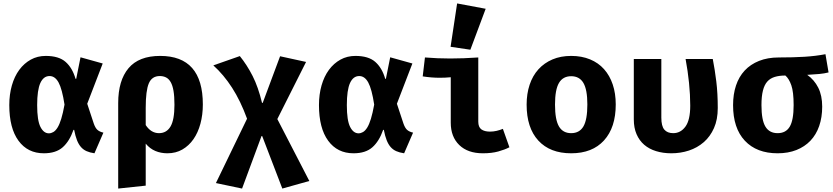

<svg xmlns="http://www.w3.org/2000/svg" viewBox="-20 -874 4840 1116"><path d="M529 17Q502 13 483 4.5Q464 -4 450.5 -19.5Q437 -35 427.5 -59Q418 -83 411 -119H407Q384 -53 344.5 -18Q305 17 235 17Q141 17 87.5 -56Q34 -129 34 -263Q34 -325 49 -377.5Q64 -430 92 -468Q120 -506 159 -527.5Q198 -549 246 -549Q322 -549 361.5 -514Q401 -479 419 -416H423L448 -541L577 -505L487 -271L525 -156Q534 -130 546.5 -119Q559 -108 581 -103ZM264 -99Q277 -99 290 -106.5Q303 -114 314.5 -132.5Q326 -151 336 -183.5Q346 -216 355 -266Q341 -357 320.5 -394.5Q300 -432 268 -432Q233 -432 214.5 -391.5Q196 -351 196 -263Q196 -174 215 -136.5Q234 -99 264 -99Z M667 -275Q667 -406 727 -477.5Q787 -549 911 -549Q1159 -549 1159 -267Q1159 -207 1145 -155Q1131 -103 1104.5 -65Q1078 -27 1040 -5Q1002 17 953 17Q915 17 883 3.5Q851 -10 827 -39V205L667 222ZM904 -100Q948 -100 971 -138.5Q994 -177 994 -265Q994 -314 988.5 -346Q983 -378 972 -397Q961 -416 945 -424Q929 -432 909 -432Q863 -432 845 -389.5Q827 -347 827 -248V-147Q858 -100 904 -100Z M1500 -83 1387 222 1235 190 1416 -184Q1378 -288 1329 -364Q1280 -440 1220 -494L1374 -548Q1416 -496 1448.5 -432Q1481 -368 1503 -276H1507L1608 -547L1759 -514L1592 -182L1778 178L1621 222L1504 -83Z M2329 17Q2302 13 2283 4.5Q2264 -4 2250.5 -19.5Q2237 -35 2227.5 -59Q2218 -83 2211 -119H2207Q2184 -53 2144.5 -18Q2105 17 2035 17Q1941 17 1887.5 -56Q1834 -129 1834 -263Q1834 -325 1849 -377.5Q1864 -430 1892 -468Q1920 -506 1959 -527.5Q1998 -549 2046 -549Q2122 -549 2161.5 -514Q2201 -479 2219 -416H2223L2248 -541L2377 -505L2287 -271L2325 -156Q2334 -130 2346.5 -119Q2359 -108 2381 -103ZM2064 -99Q2077 -99 2090 -106.5Q2103 -114 2114.5 -132.5Q2126 -151 2136 -183.5Q2146 -216 2155 -266Q2141 -357 2120.5 -394.5Q2100 -432 2068 -432Q2033 -432 2014.5 -391.5Q1996 -351 1996 -263Q1996 -174 2015 -136.5Q2034 -99 2064 -99Z M2600 -425Q2568 -422 2536 -422Q2512 -422 2487.5 -424Q2463 -426 2437 -430L2450 -540Q2523 -534 2597 -534Q2674 -534 2760 -540V-167Q2760 -135 2778 -122Q2796 -109 2828 -109Q2848 -109 2867 -113.5Q2886 -118 2903 -125L2941 -18Q2914 -4 2876 6.5Q2838 17 2787 17Q2699 17 2649.5 -31Q2600 -79 2600 -161ZM2599 -602 2637 -854 2803 -823 2714 -585Z M3300 -549Q3361 -549 3409.5 -529Q3458 -509 3491 -472Q3524 -435 3541.5 -383Q3559 -331 3559 -267Q3559 -133 3491 -58Q3423 17 3300 17Q3177 17 3109 -57Q3041 -131 3041 -266Q3041 -329 3058.5 -381.5Q3076 -434 3109.5 -471Q3143 -508 3191 -528.5Q3239 -549 3300 -549ZM3300 -431Q3252 -431 3229 -392Q3206 -353 3206 -266Q3206 -178 3229 -139Q3252 -100 3300 -100Q3348 -100 3371 -139Q3394 -178 3394 -267Q3394 -353 3371 -392Q3348 -431 3300 -431Z M4123 -531Q4135 -470 4143.5 -400.5Q4152 -331 4152 -246Q4152 -179 4130 -129.5Q4108 -80 4070.5 -47.5Q4033 -15 3984.5 1Q3936 17 3882 17Q3834 17 3793.5 4.5Q3753 -8 3724.5 -32.5Q3696 -57 3680 -94Q3664 -131 3664 -180V-531H3824V-190Q3824 -141 3841.5 -120.5Q3859 -100 3893 -100Q3936 -100 3964 -138Q3992 -176 3992 -260Q3992 -323 3985 -392Q3978 -461 3965 -531Z M4796 -453Q4773 -447 4742.5 -444Q4712 -441 4672 -439Q4713 -410 4736 -364.5Q4759 -319 4759 -254Q4759 -192 4741.5 -141.5Q4724 -91 4690.5 -56Q4657 -21 4609 -2Q4561 17 4500 17Q4378 17 4309.5 -56Q4241 -129 4241 -263Q4241 -326 4258 -377Q4275 -428 4308.5 -464Q4342 -500 4392 -520Q4442 -540 4507 -540Q4590 -540 4655.5 -544Q4721 -548 4778 -559ZM4545 -435Q4510 -435 4483.5 -427Q4457 -419 4440 -400Q4423 -381 4414.5 -347.5Q4406 -314 4406 -263Q4406 -176 4429 -138Q4452 -100 4500 -100Q4548 -100 4570.5 -138Q4593 -176 4593 -263Q4593 -340 4579.5 -378.5Q4566 -417 4545 -435Z"/></svg>

Font: Qzxlaeiskcpccdgjqmyffctclhy
Style: Regular
Weight: 700
Monospace: yes
Designer: Carrois Corporate & Edenspiekermann
Foundry: Carrois Corporate GbR & Edenspiekermann AG
Version: Version 2.001